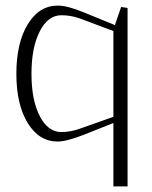

<svg xmlns="http://www.w3.org/2000/svg" viewBox="-20 -495 540 682"><path d="M433.1 -466.8V167H382.8V-58.1L279.8 -17.1Q216.3 7.8 185.1 7.8Q118.7 7.8 78.4 -58.1Q38.1 -124 38.1 -232.9Q38.1 -341.8 78.4 -408.4Q118.7 -475.1 185.1 -475.1Q220.2 -475.1 279.8 -450.2L388.2 -405.8L410.2 -470.2ZM382.8 -384.8 264.2 -429.2Q231.9 -440.9 198.2 -440.9Q150.4 -440.9 121.1 -383.5Q91.8 -326.2 91.8 -232.9Q91.8 -139.6 121.1 -82.8Q150.4 -25.9 198.2 -25.9Q230.5 -25.9 264.2 -38.1L382.8 -80.1Z"/></svg>

Font: Resagokr
Style: Light
Weight: 300
Designer: gluk
Foundry: gluk
Version: Version 0.95